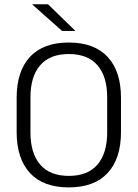

<svg xmlns="http://www.w3.org/2000/svg" viewBox="-20 -844 628 876"><path d="M294 11Q177.5 11 116.8 -54.5Q56 -120 56 -241.5V-398Q56 -519 116.8 -584.5Q177.5 -650 294 -650Q410 -650 471 -584.5Q532 -519 532 -398V-241.5Q532 -120 471 -54.5Q410 11 294 11ZM294 -41.5Q380.5 -41.5 424.8 -93.2Q469 -145 469 -239.5V-400Q469 -495 424.8 -546.2Q380.5 -597.5 294 -597.5Q207.5 -597.5 163.2 -546.2Q119 -495 119 -400V-239.5Q119 -145 163.2 -93.2Q207.5 -41.5 294 -41.5ZM199 -824.5 323 -704V-703H263L127.5 -823.5V-824.5Z"/></svg>

Font: Anek Bangla Medium Light
Style: Regular
Weight: 300
Version: Version 1.003